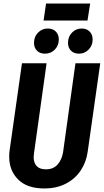

<svg xmlns="http://www.w3.org/2000/svg" viewBox="-20 -1049 586 1084"><path d="M475 -192Q467 -134 436 -87Q405 -40 352.5 -12.5Q300 15 230 15Q133 15 82.5 -35.5Q32 -86 32 -164Q32 -186 34 -198L104 -692H243L172 -184Q170 -168 170 -162Q170 -130 187 -111.5Q204 -93 239 -93Q281 -93 305 -120Q329 -147 336 -189L406 -692H546ZM172 -807Q172 -842 195 -865Q218 -888 249 -888Q278 -888 295 -871Q312 -854 312 -826Q312 -792 289.5 -769Q267 -746 234 -746Q205 -746 188.5 -763Q172 -780 172 -807ZM364 -807Q364 -842 386.5 -865Q409 -888 441 -888Q469 -888 486 -871Q503 -854 503 -826Q503 -792 480.5 -769Q458 -746 426 -746Q397 -746 380.5 -763Q364 -780 364 -807ZM226 -933 240 -1029H489L474 -933Z"/></svg>

Font: Fira Sans Compressed SemiBold
Style: Italic
Weight: 600
Width: 1
Italic angle: -8°
Designer: bBox Type GmbH & Carrois Corporate GbR & Edenspiekermann AG
Foundry: bBox Type GmbH & Carrois Corporate GbR & Edenspiekermann AG
Version: Version 4.301